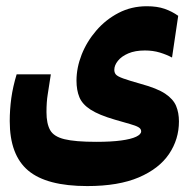

<svg xmlns="http://www.w3.org/2000/svg" viewBox="-20 -427 626 625"><path d="M264.2 178.7Q131.8 178.7 71.8 128.2Q11.7 77.6 11.7 -32.7Q11.7 -70.3 16.8 -107.7Q22 -145 34.2 -185.1H145.5Q139.2 -143.6 135.3 -119.4Q131.3 -95.2 131.3 -62Q131.3 -24.9 143.1 -3.7Q154.8 17.6 189.7 26.1Q224.6 34.7 293.5 34.7Q341.8 34.7 374.3 30.3Q406.7 25.9 423.1 18.1Q439.5 10.3 439.5 0.5Q439.5 -7.8 430.7 -12.9Q421.9 -18.1 402.8 -23.4Q383.8 -28.8 353.5 -37.6Q301.8 -52.7 274.9 -70.1Q248 -87.4 238.5 -110.4Q229 -133.3 229 -164.6Q229 -206.5 245.8 -249.3Q262.7 -292 293.5 -327.6Q324.2 -363.3 366 -385Q407.7 -406.7 458 -406.7Q491.7 -406.7 516.1 -398.2Q540.5 -389.6 560.1 -375.5L540 -239.7Q522.9 -249 500.5 -255.9Q478 -262.7 451.7 -262.7Q419.9 -262.7 397.7 -253.2Q375.5 -243.7 363.8 -229Q352.1 -214.4 352.1 -199.7Q352.1 -190.4 357.4 -184.3Q362.8 -178.2 381.1 -171.6Q399.4 -165 439 -153.8Q491.2 -139.6 517.6 -122.1Q543.9 -104.5 553.2 -82.3Q562.5 -60.1 562.5 -31.7Q562.5 26.4 530.3 74.2Q498 122.1 431.9 150.4Q365.7 178.7 264.2 178.7Z"/></svg>

Font: Cascadia Code
Style: Regular
Weight: 400
Monospace: yes
Designer: Aaron Bell
Foundry: Saja Typeworks
Version: Version 2106.017